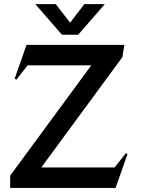

<svg xmlns="http://www.w3.org/2000/svg" viewBox="-20 -920 689 940"><path d="M323.2 -809.1 393.1 -899.9H493.2L362.8 -750H283.2L152.8 -899.9H252.9ZM60.1 -529.8 51.8 -535.2 109.9 -700.2H588.9L579.1 -640.1L182.1 -100.1H541L596.2 -169.9L604 -165L545.9 0H29.8V-60.1L426.8 -600.1H115.2Z"/></svg>

Font: Tiffany Gothic CC
Style: Regular
Weight: 400
Designer: indestructible type*
Foundry: Cowboy Collective
Version: Version 1.000